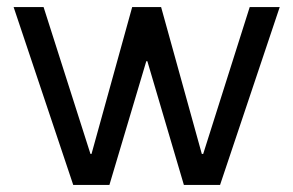

<svg xmlns="http://www.w3.org/2000/svg" viewBox="-20 -524 831 544"><path d="M187.5 0H290L394.5 -350.6H397.5L501 0H603.5L772.5 -503.9H687.5L555.7 -87.9H551.8L436.5 -503.9H354.5L239.3 -87.9H236.3L103.5 -503.9H18.6Z"/></svg>

Font: Wanted Sans
Style: Regular
Weight: 400
Designer: Original Design by Kil Hyung-jin and Kang Hanbin, Wanted Lab, Inc; Hangeul from Source Han Sans by Jang Soo-young and Ka
Foundry: Wanted Lab, Inc.
Version: Version 1.001;Glyphs 3.2 (3227)